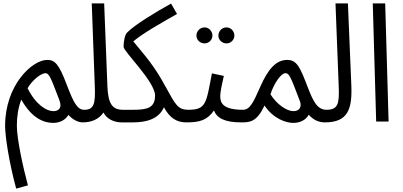

<svg xmlns="http://www.w3.org/2000/svg" viewBox="-20 -714 2369 1128"><path d="M75 394 144 375C115 268 79 101 79 25C79 -27 86 -78 105 -129C169 -15 242 8 292 8C329 8 363 -7 382 -39C404 -14 436 5 466 5C504 5 515 -12 515 -34C515 -56 503 -69 475 -69C437 -69 415 -103 373 -214C325 -342 301 -362 257 -362C169 -362 10 -214 10 25C10 85 32 235 75 394ZM293 -61C253 -61 190 -99 142 -196C173 -248 223 -284 247 -284C271 -284 283 -244 329 -125C348 -74 319 -61 293 -61Z M465 5C520 5 562 -15 588 -53C607 -15 650 5 694 5C732 5 743 -12 743 -34C743 -56 731 -69 703 -69C640 -69 615 -104 611 -207L592 -694H519L537 -205C541 -104 532 -69 475 -69Z M693 5H761C832 5 912 -11 943 -84C977 -21 1017 5 1075 5C1114 5 1125 -12 1125 -34C1125 -56 1113 -69 1085 -69C1026 -69 1010 -100 956 -199C883 -334 833 -385 763 -471C825 -522 925 -578 1020 -632L985 -693C898 -645 772 -569 727 -523C713 -510 706 -469 706 -439C706 -411 891 -234 891 -153C891 -82 848 -69 764 -69H702Z M1311 -459C1336 -459 1357 -480 1357 -505C1357 -531 1336 -553 1311 -553C1284 -553 1263 -531 1263 -505C1263 -480 1284 -459 1311 -459ZM1182 -459C1207 -459 1228 -480 1228 -505C1228 -531 1207 -553 1182 -553C1155 -553 1134 -531 1134 -505C1134 -480 1155 -459 1182 -459Z M1075 5C1152 5 1197 -7 1237 -65C1254 -21 1298 5 1398 5C1437 5 1448 -12 1448 -34C1448 -56 1436 -69 1408 -69C1293 -69 1274 -107 1274 -147C1274 -179 1287 -232 1295 -268L1225 -283C1191 -106 1192 -69 1085 -69Z M1398 5C1449 5 1489 2 1534 -94C1587 -15 1662 8 1702 8C1742 8 1775 -7 1794 -40C1821 -9 1853 5 1889 5C1927 5 1938 -12 1938 -34C1938 -56 1926 -69 1898 -69C1842 -69 1818 -124 1787 -204C1744 -316 1725 -362 1668 -362C1603 -362 1556 -311 1509 -204C1467 -108 1447 -69 1407 -69ZM1569 -160C1589 -223 1631 -284 1656 -284C1678 -284 1685 -271 1741 -122C1753 -94 1746 -61 1704 -61C1664 -61 1606 -101 1569 -160Z M1888 5C2024 5 2050 -72 2044 -214L2024 -694H1951L1970 -205C1974 -104 1966 -69 1897 -69Z M2190 0H2263L2243 -694H2170Z"/></svg>

Font: Noto Sans Arabic ExtCond
Style: Regular
Weight: 400
Width: 2
Designer: Monotype Design Team, Nadine Chahine, Nizar Qandah and Khaled Hosny
Foundry: Monotype Imaging Inc.
Version: Version 2.012